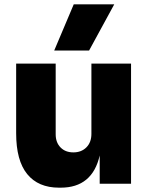

<svg xmlns="http://www.w3.org/2000/svg" viewBox="-20 -844 690 882"><path d="M389.2 -611.8H229L318.8 -824.2H504.9ZM258.8 18.1H251Q155.8 18.1 105 -44.2Q54.2 -106.4 54.2 -231.9V-551.8H235.8V-227.1Q235.8 -189.5 258.1 -166.7Q280.3 -144 316.9 -144Q354 -144 377 -167.2Q399.9 -190.4 399.9 -229V-551.8H582V0H438V-129.9Q404.3 18.1 258.8 18.1Z"/></svg>

Font: Sora ExtraBold
Style: Regular
Weight: 800
Designer: Jonathan Barnbrook, Julián Moncada
Foundry: Barnbrook Fonts
Version: Version 2.000